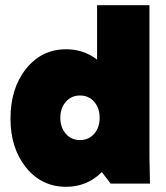

<svg xmlns="http://www.w3.org/2000/svg" viewBox="-20 -700 632 732"><path d="M231.9 12.2Q139.2 12.2 79.6 -61Q20 -134.3 20 -248Q20 -363.8 79.6 -438Q139.2 -512.2 231.9 -512.2Q297.9 -512.2 350.1 -473.1V-680.2H549.8V-100.1L551.8 0H401.9L368.2 -43.9Q312 12.2 231.9 12.2ZM285.2 -166Q317.9 -166 338.9 -189.7Q359.9 -213.4 359.9 -251Q359.9 -288.6 338.9 -312.3Q317.9 -335.9 285.2 -335.9Q252 -335.9 231 -312Q210 -288.1 210 -251Q210 -213.9 231 -189.9Q252 -166 285.2 -166Z"/></svg>

Font: Apfel Grotezk Satt
Style: Regular
Weight: 900
Designer: Luigi Gorlero
Foundry: © 2023, Luigi Gorlero & Collletttivo
Version: Version 2.000;Glyphs 3.2 (3217)